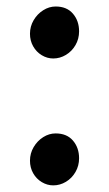

<svg xmlns="http://www.w3.org/2000/svg" viewBox="-20 -557 334 588"><path d="M150.4 -148.4Q184.6 -148.4 203.4 -126.5Q222.2 -104.5 222.2 -72.3Q222.2 -49.3 211.2 -30.3Q200.2 -11.2 181.9 -0.2Q163.6 10.7 143.1 10.7Q124.5 10.7 107.9 0.7Q91.3 -9.3 81.5 -26.6Q71.8 -43.9 71.8 -64.9Q71.8 -87.4 83 -106.4Q94.2 -125.5 112.3 -137Q130.4 -148.4 150.4 -148.4ZM150.4 -537.1Q184.6 -537.1 203.4 -515.1Q222.2 -493.2 222.2 -460.9Q222.2 -438 211.2 -418.9Q200.2 -399.9 181.9 -388.9Q163.6 -377.9 143.1 -377.9Q124.5 -377.9 107.9 -387.9Q91.3 -397.9 81.5 -415.3Q71.8 -432.6 71.8 -453.6Q71.8 -476.1 83 -495.1Q94.2 -514.2 112.3 -525.6Q130.4 -537.1 150.4 -537.1Z"/></svg>

Font: Merriweather Sans
Style: Regular
Weight: 400
Designer: Eben Sorkin
Foundry: Eben Sorkin
Version: Version 1.006; ttfautohint (v1.4.1) -l 6 -r 50 -G 0 -x 11 -H